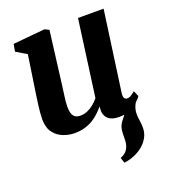

<svg xmlns="http://www.w3.org/2000/svg" viewBox="-147 -672 902 1026"><g transform="rotate(-20 304.0 -159.0)"><path d="M383 249 373 218.5Q395 209.5 406 197.5Q417 185.5 422.5 168.5Q427.5 154 427.8 136.2Q428 118.5 428.5 98.5Q429.5 60 447.8 37.2Q466 14.5 480.5 -5L562 -49.5Q547.5 -31 540.2 -11.5Q533 8 533.5 30.5Q533.5 45 536.8 66Q540 87 540 107Q540 137 525.8 162.5Q511.5 188 487 207.5Q465.5 224 439 234.8Q412.5 245.5 383 249ZM188 10Q157 10 125.5 -1.8Q94 -13.5 72.2 -41Q50.5 -68.5 49.5 -116Q49.5 -133.5 51.2 -154.2Q53 -175 56 -198.2Q59 -221.5 62.5 -245.5Q66 -269.5 69.5 -292L96.5 -472.5L36.5 -508.5L44 -550L225.5 -567L249.5 -555L216 -288.5Q213.5 -267 210.5 -245.2Q207.5 -223.5 204.8 -203.5Q202 -183.5 200.2 -166.5Q198.5 -149.5 198.5 -137.5Q198.5 -112 204 -96.5Q209.5 -81 220.8 -74.2Q232 -67.5 249 -67.5Q270 -67.5 289.8 -76Q309.5 -84.5 326.2 -98.5Q343 -112.5 355.5 -128L414.5 -562.5H560L496.5 -105.5Q494 -86 499.5 -77.2Q505 -68.5 515.5 -68.5Q524.5 -68.5 533.8 -73.2Q543 -78 561 -92.5L575 -60Q570 -51.5 552.5 -34.8Q535 -18 507.2 -4Q479.5 10 442.5 10Q404 10 384.2 -4.8Q364.5 -19.5 360.5 -44.5Q360 -47 359.8 -50.8Q359.5 -54.5 359.8 -58.8Q360 -63 360.5 -67.5Q361 -72 361.5 -76L359.5 -77Q346.5 -61.5 330.2 -46Q314 -30.5 293 -17.8Q272 -5 246 2.5Q220 10 188 10Z"/></g></svg>

Font: Merriweather 20pt ExtraBold
Style: Italic
Weight: 800
Italic angle: -7.8°
Version: Version 2.101